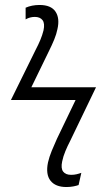

<svg xmlns="http://www.w3.org/2000/svg" viewBox="-20 -743 452 772"><path d="M247 9Q203 9 183 -16.5Q163 -42 173 -90Q178 -112 188 -136.5Q198 -161 209 -185L284 -341H24L124 -544Q134 -563 142 -582Q150 -601 155 -621Q161 -649 151 -662Q141 -675 120 -675Q100 -675 83 -665V-712Q108 -723 139 -723Q185 -723 203 -696.5Q221 -670 211 -626Q207 -606 198 -584Q189 -562 176 -536L106 -392H366L261 -174Q252 -157 243 -135.5Q234 -114 230 -94Q224 -66 234 -53Q244 -40 266 -40Q278 -40 288.5 -42.5Q299 -45 307 -48L296 1Q288 4 275 6.5Q262 9 247 9Z"/></svg>

Font: Noto Sans SemiCondensed Light
Style: Italic
Weight: 300
Width: 4
Italic angle: -12°
Designer: Monotype Design Team
Foundry: Monotype Imaging Inc.
Version: Version 2.013; ttfautohint (v1.8.4.7-5d5b)